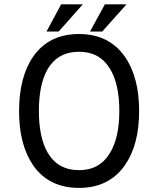

<svg xmlns="http://www.w3.org/2000/svg" viewBox="-20 -872 748 909"><path d="M354.5 -627Q452.1 -627 501 -545.9Q544.9 -473.6 544.9 -346.7Q544.9 -220.7 501 -148.4Q452.1 -66.4 354.5 -66.4Q254.9 -66.4 206.1 -148.4Q164.1 -220.7 164.1 -346.7Q164.1 -473.6 206.1 -545.9Q254.9 -627 354.5 -627ZM354.5 -710.9Q210.9 -710.9 136.7 -603.5Q70.3 -506.8 70.3 -345.7Q70.3 -186.5 136.7 -89.8Q210.9 17.6 354.5 17.6Q496.1 17.6 571.3 -89.8Q638.7 -186.5 638.7 -345.7Q638.7 -506.8 571.3 -603.5Q496.1 -710.9 354.5 -710.9ZM579.1 -851.6H476.6L406.2 -722.7H463.9ZM372.1 -851.6H269.5L200.2 -722.7H257.8Z"/></svg>

Font: Gungsuh
Style: Regular
Weight: 400
Version: Version 2.21